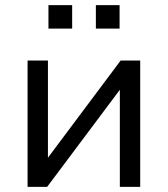

<svg xmlns="http://www.w3.org/2000/svg" viewBox="-20 -725 651 745"><path d="M87 0V-490H166V-93H151L448 -490H524V0H445V-398H461L163 0ZM352 -614V-705H444V-614ZM168 -614V-705H260V-614Z"/></svg>

Font: Nunito Sans 10pt
Style: Regular
Weight: 400
Designer: Vernon Adams
Foundry: Vernon Adams
Version: Version 3.101;gftools[0.9.27]